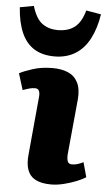

<svg xmlns="http://www.w3.org/2000/svg" viewBox="-79 -848 496 898"><g transform="rotate(5 169.0 -398.5)"><path d="M104 -388Q106 -407 101 -417.5Q96 -428 82 -428Q70 -428 56.5 -424.5Q43 -421 25 -414L1 -491Q21 -502 62.5 -515.5Q104 -529 156 -529Q198 -529 228.5 -516Q259 -503 274.5 -473Q290 -443 286 -394L261 -132Q260 -112 264.5 -100Q269 -88 286 -88Q299 -88 312.5 -92.5Q326 -97 338 -103L357 -34Q342 -24 315 -13Q288 -2 256 6Q224 14 196 14Q151 14 123.5 0Q96 -14 85 -43.5Q74 -73 79 -119ZM159 -584Q103 -584 64.5 -607.5Q26 -631 4.5 -679Q-17 -727 -22 -799L43 -811Q61 -751 91.5 -729.5Q122 -708 163 -708Q213 -708 243.5 -732Q274 -756 289 -811L359 -799Q349 -733 323.5 -684Q298 -635 256.5 -609.5Q215 -584 159 -584Z"/></g></svg>

Font: Literata ExtraBold
Style: Italic
Weight: 800
Italic angle: -2°
Designer: Latin by Veronika Burian and Jose Scaglione. Greek by Irene Vlachou. Cyrillic by Vera Evstafieva
Foundry: TypeTogether
Version: Version 3.002